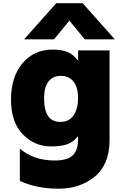

<svg xmlns="http://www.w3.org/2000/svg" viewBox="-20 -892 757 1185"><path d="M305.7 -585.9Q362.3 -585.9 398.4 -570.3Q434.6 -554.7 461.9 -516.6V-581.1H656.2V-27.3Q656.2 122.1 565.9 197.3Q475.6 272.5 340.8 272.5Q206.1 272.5 102.5 224.6V25.4Q187.5 98.6 317.4 98.6Q395.5 98.6 428.7 66.9Q461.9 35.2 461.9 -30.3V-51.8Q432.6 -14.6 394 -1.5Q355.5 11.7 294.9 11.7Q193.4 11.7 120.6 -63Q47.9 -137.7 47.9 -277.3Q47.9 -417 118.7 -501.5Q189.5 -585.9 305.7 -585.9ZM128.9 -649.4 327.1 -872.1H490.2L688.5 -649.4H502.9L408.2 -764.6L313.5 -649.4ZM252 -285.2Q252 -139.6 351.6 -139.6Q407.2 -139.6 434.6 -180.7Q461.9 -221.7 461.9 -287.1Q461.9 -352.5 434.1 -388.2Q406.2 -423.8 355.5 -423.8Q304.7 -423.8 278.3 -387.7Q252 -351.6 252 -285.2Z"/></svg>

Font: GenEi M Gothic v2 Black
Style: Regular
Weight: 900
Version: Version 2.0